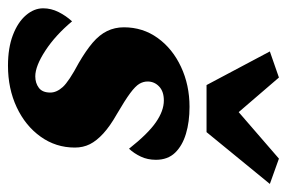

<svg xmlns="http://www.w3.org/2000/svg" viewBox="-138 -564 709 474"><g transform="rotate(90 216.0 -326.5)"><path d="M140.6 7.8Q96.7 7.8 64.9 -4.4Q33.2 -16.6 16.1 -36.6Q-1 -56.6 -1 -79.1Q-1 -98.6 8.3 -117.2Q17.6 -135.7 31.2 -150.4Q65.4 -109.4 103.5 -84.5Q141.6 -59.6 167 -59.6Q183.6 -59.6 195.3 -68.4Q207 -77.1 207 -96.7Q207 -112.3 193.4 -127.4Q179.7 -142.6 133.8 -167Q103.5 -184.6 84 -201.2Q64.5 -217.8 55.2 -236.8Q45.9 -255.9 45.9 -278.3Q45.9 -325.2 72.3 -361.8Q98.6 -398.4 143.6 -419.4Q188.5 -440.4 242.2 -440.4Q279.3 -440.4 308.6 -431.6Q337.9 -422.9 355.5 -404.8Q373 -386.7 373 -357.4Q373 -336.9 365.2 -320.3Q357.4 -303.7 345.7 -291Q308.6 -337.9 280.3 -357.4Q252 -377 226.6 -377Q204.1 -377 191.9 -365.2Q179.7 -353.5 179.7 -336.9Q179.7 -326.2 185.5 -316.4Q191.4 -306.6 208.5 -293.9Q225.6 -281.2 260.7 -260.7Q290 -244.1 308.1 -227.5Q326.2 -210.9 334.5 -194.3Q342.8 -177.7 342.8 -157.2Q342.8 -110.4 315.9 -72.8Q289.1 -35.2 243.2 -13.7Q197.3 7.8 140.6 7.8ZM105.5 -638.7 169.9 -661.1 283.2 -529.3H217.8L370.1 -661.1L432.6 -638.7L304.7 -482.4H188.5Z"/></g></svg>

Font: Crimson Pro ExtraBold
Style: Italic
Weight: 800
Italic angle: -12°
Designer: Jacques Le Bailly
Foundry: Baron von Fonthausen
Version: Version 1.003